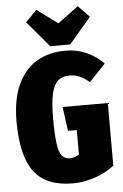

<svg xmlns="http://www.w3.org/2000/svg" viewBox="-63 -999 682 1062"><g transform="rotate(-5 278.0 -468.0)"><path d="M531 -626 441 -531Q411 -555 386 -566Q361 -577 331 -577Q291 -577 267 -556.5Q243 -536 231.5 -486.5Q220 -437 220 -348Q220 -254 227.5 -205.5Q235 -157 250.5 -139Q266 -121 294 -121Q320 -121 345 -137V-273H296L278 -407H529V-59Q481 -22 419 -1.5Q357 19 299 19Q150 19 83.5 -69.5Q17 -158 17 -349Q17 -473 55.5 -555Q94 -637 162 -676.5Q230 -716 319 -716Q384 -716 438 -691.5Q492 -667 531 -626ZM410 -955 472 -891 350 -748H239L118 -891L180 -955L295 -870Z"/></g></svg>

Font: Fira Sans Extra Condensed Black
Style: Regular
Weight: 900
Width: 1
Designer: Carrois Corporate & Edenspiekermann AG
Foundry: Carrois Corporate GbR & Edenspiekermann AG
Version: Version 4.203